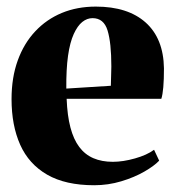

<svg xmlns="http://www.w3.org/2000/svg" viewBox="-20 -550 532 582"><path d="M265.5 11.5Q178.5 11.5 123 -20.5Q67.5 -52.5 41.2 -111.2Q15 -170 15 -249.5Q15 -315 33.8 -366.8Q52.5 -418.5 86.8 -455Q121 -491.5 167.5 -510.8Q214 -530 270.5 -530Q367.5 -530 421.5 -481.8Q475.5 -433.5 477 -343Q477 -309 475 -285.8Q473 -262.5 469 -250.5H182Q184 -199.5 193.5 -163.5Q203 -127.5 220.2 -104.5Q237.5 -81.5 263 -70.5Q288.5 -59.5 322 -59.5Q353 -59.5 389.2 -69.8Q425.5 -80 447 -96L462.5 -63Q448 -47.5 417.8 -30Q387.5 -12.5 347.8 -0.5Q308 11.5 265.5 11.5ZM181 -281.5 316 -290Q316.5 -305.5 316.8 -319.2Q317 -333 317.5 -348.5Q317.5 -420.5 306 -457.8Q294.5 -495 260.5 -495Q244 -495 229.5 -483.5Q215 -472 203.5 -446.8Q192 -421.5 186.2 -380.8Q180.5 -340 181 -281.5Z"/></svg>

Font: Merriweather 120pt ExtraBold
Style: Regular
Weight: 800
Version: Version 2.100